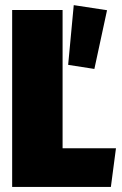

<svg xmlns="http://www.w3.org/2000/svg" viewBox="-20 -735 478 755"><path d="M351.1 -463.9 400.9 -694.8 270 -714.8 248 -480ZM226.1 -695.8V-151.9H436L416 0H27.8V-695.8Z"/></svg>

Font: Fira Sans Compressed Heavy
Style: Regular
Weight: 900
Width: 1
Designer: Carrois Corporate & Edenspiekermann AG
Foundry: Carrois Corporate GbR & Edenspiekermann AG
Version: Version 4.203;PS 004.203;hotconv 1.0.88;makeotf.lib2.5.64775